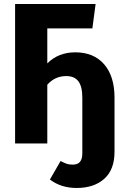

<svg xmlns="http://www.w3.org/2000/svg" viewBox="-20 -713 611 954"><path d="M549 -228V41Q549 130 498 175.5Q447 221 361 221Q283 221 228 179L281 87Q300 97 312 101Q324 105 342 105Q389 105 389 50V-228Q389 -283 369.5 -309Q350 -335 309 -335Q253 -335 215 -292V0H55V-693H455L439 -572H215V-398Q270 -453 354 -453Q446 -453 497.5 -393.5Q549 -334 549 -228Z"/></svg>

Font: Fira Sans Condensed
Style: Bold
Weight: 700
Width: 3
Designer: bBox Type GmbH & Carrois Corporate GbR & Edenspiekermann AG
Foundry: bBox Type GmbH & Carrois Corporate GbR & Edenspiekermann AG
Version: Version 4.301